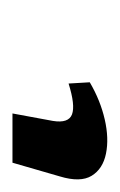

<svg xmlns="http://www.w3.org/2000/svg" viewBox="18 -30 192 308"><g transform="rotate(-90 114.0 124.0)"><path d="M7 48H86L74 113Q70 138 84.5 143.5Q99 149 134 138L136 172Q107 189 76.5 196Q46 203 21.5 198Q-3 193 -14 175Q-25 157 -15 124Z"/></g></svg>

Font: Piazzolla SemiBold
Style: Italic
Weight: 600
Italic angle: -11.3°
Designer: Juan Pablo del Peral
Foundry: Huerta Tipografica
Version: Version 1.330